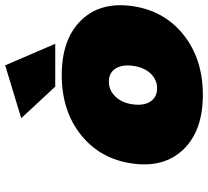

<svg xmlns="http://www.w3.org/2000/svg" viewBox="-52 -770 829 766"><g transform="rotate(-90 363.0 -386.5)"><path d="M150.9 -69.1Q76.2 -146 94.2 -273.9Q112.3 -401.9 208.3 -478.5Q304.2 -555.2 446.8 -555.2Q589.4 -555.2 664.8 -478.5Q740.2 -401.9 722.2 -273.9Q704.1 -146 607.4 -69.1Q510.7 7.8 368.2 7.8Q225.6 7.8 150.9 -69.1ZM274.9 -716.8 485.8 -780.8 571.8 -581.1H400.9ZM361.1 -341.1Q335.9 -314.9 330.1 -271Q324.2 -227.1 341.8 -200.9Q359.4 -174.8 394 -174.8Q428.7 -174.8 453.4 -200.9Q478 -227.1 483.9 -271Q489.7 -314.9 472.7 -341.1Q455.6 -367.2 420.9 -367.2Q386.2 -367.2 361.1 -341.1Z"/></g></svg>

Font: Trueno UltraBlack
Style: Italic
Weight: 950
Designer: Julieta Ulanovsky
Foundry: Julieta Ulanovsky
Version: Version 3.001b | FøM Fix